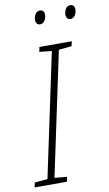

<svg xmlns="http://www.w3.org/2000/svg" viewBox="-118 -948 566 997"><g transform="rotate(-10 165.5 -450.0)"><path d="M317 -829C338 -829 350 -853 350 -875C350 -890 342 -900 327 -900C304 -900 294 -875 294 -855C294 -839 302 -829 317 -829ZM157 -829C178 -829 190 -853 190 -875C190 -890 182 -900 167 -900C144 -900 134 -875 134 -855C134 -839 142 -829 157 -829ZM-19 0H151L156 -25L91 -31L229 -682L297 -689L303 -714H132L127 -689L192 -682L54 -31L-14 -25Z"/></g></svg>

Font: Noto Sans SemiCondensed ExtraLight
Style: Italic
Weight: 200
Width: 4
Italic angle: -12°
Designer: Monotype Design Team
Foundry: Monotype Imaging Inc.
Version: Version 2.013